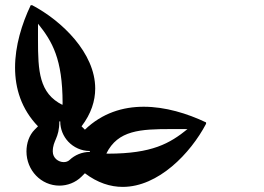

<svg xmlns="http://www.w3.org/2000/svg" viewBox="-20 -775 1040 756"><path d="M129.6 -618.9C129.6 -631.7 129.6 -645 129.6 -658.6C129.6 -666.2 129.7 -673.8 129.8 -681.6C186.1 -611.5 226.2 -542.6 226.5 -369L225.9 -362C133.9 -407.6 129.6 -495.5 129.6 -618.9ZM398.8 -170.5C444.3 -262.5 532.3 -266.8 655.6 -266.8C668.5 -266.8 681.7 -266.8 695.3 -266.8C702.9 -266.8 710.6 -266.7 718.3 -266.6C648.3 -210.2 579.3 -170.2 405.8 -169.9ZM187.8 -178.6C187.8 -223.2 213.6 -229.3 213.6 -297.1H217.2C217.2 -266.2 229.2 -238.1 248.8 -217.2C270.1 -194.6 300.4 -180.4 333.9 -180.4V-176.8C303 -176.8 274.9 -164.8 254 -145.2C247.9 -139.4 239.6 -136.7 231 -136.7C210.4 -136.7 187.8 -152.2 187.8 -178.6ZM39.3 -509.1C39.3 -426.8 64.1 -345.5 129.6 -277.6L116.4 -264.4C94.9 -242.9 84.2 -210.8 84.2 -178.7C84.2 -104.4 141.7 -44.1 214.2 -44.1C245.2 -44.1 277.5 -56 301.1 -79.6L314.3 -92.8C364.2 -55 414.5 -39.1 463.2 -39.1C603.3 -39.1 729.9 -170.7 791.4 -287.5V-293C717.4 -328.2 631 -354.7 545.9 -354.7C463.5 -354.7 382.3 -329.9 314.3 -264.4L301.1 -277.6C339 -327.4 354.9 -377.7 354.9 -426.4C354.9 -566.6 223.3 -693.2 106.5 -754.6H101C65.8 -680.6 39.3 -594.3 39.3 -509.1Z"/></svg>

Font: GlukFrames07
Style: Medium
Weight: 500
Monospace: yes
Designer: gluk
Foundry: gluk
Version: Version 1.00